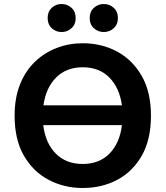

<svg xmlns="http://www.w3.org/2000/svg" viewBox="-20 -925 827 959"><path d="M393 14Q300 14 222.5 -27Q145 -68 99 -148Q53 -228 53 -347Q53 -436 80 -503.5Q107 -571 154.5 -616.5Q202 -662 263.5 -685.5Q325 -709 393 -709Q487 -709 564 -668Q641 -627 687.5 -546.5Q734 -466 734 -347Q734 -228 688.5 -148Q643 -68 566 -27Q489 14 393 14ZM197 -399H589Q577 -486 526.5 -537.5Q476 -589 393 -589Q311 -589 260 -537.5Q209 -486 197 -399ZM393 -106Q476 -106 527 -158Q578 -210 589 -300H196Q207 -210 258.5 -158Q310 -106 393 -106ZM498 -765Q470 -765 449 -784Q428 -803 428 -835Q428 -867 449 -886Q470 -905 498 -905Q527 -905 548 -886Q569 -867 569 -835Q569 -803 548 -784Q527 -765 498 -765ZM288 -765Q259 -765 238.5 -784Q218 -803 218 -835Q218 -867 238.5 -886Q259 -905 288 -905Q316 -905 337 -886Q358 -867 358 -835Q358 -803 337 -784Q316 -765 288 -765Z"/></svg>

Font: Ubuntu Sans
Style: Bold
Weight: 700
Designer: Dalton Maag Ltd
Foundry: Dalton Maag Ltd
Version: Version 1.006; ttfautohint (v1.8.4.7-5d5b)